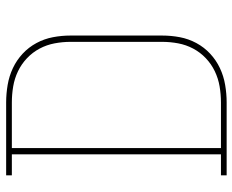

<svg xmlns="http://www.w3.org/2000/svg" viewBox="-88 -688 775 640"><g transform="rotate(-90 300.0 -367.5)"><path d="M36 0V-19H106V-716H36V-735H279Q308 -735 337.5 -730Q367 -725 393.5 -712.5Q420 -700 441.5 -680Q463 -660 477 -634Q491 -608 496.5 -579Q502 -550 502 -521V-215Q502 -185 496.5 -156Q491 -127 477 -101Q463 -75 441.5 -55Q420 -35 393.5 -22.5Q367 -10 337.5 -5Q308 0 279 0ZM279 -19Q306 -19 332.5 -23.5Q359 -28 383 -39.5Q407 -51 426.5 -69.5Q446 -88 458.5 -111.5Q471 -135 476 -161.5Q481 -188 481 -215V-521Q481 -547 476 -573.5Q471 -600 458.5 -623.5Q446 -647 426.5 -665.5Q407 -684 383 -695.5Q359 -707 332.5 -711.5Q306 -716 279 -716H127V-19Z"/></g></svg>

Font: Iosevka Slab Thin Extended
Style: Regular
Weight: 100
Width: 7
Monospace: yes
Designer: Belleve Invis
Foundry: Belleve Invis
Version: Version 11.1.1; ttfautohint (v1.8.3)